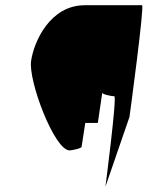

<svg xmlns="http://www.w3.org/2000/svg" viewBox="-20 -728 564 734"><path d="M99 -496C87 -420 188 -153 246 -153C253 -153 291 -160 292 -167L306 -258H354L371 -374C370 -367 407 -360 417 -360C428 -360 383 -14 383 -14L475 -281C476 -288 533 -708 523 -708H304C172 -708 110 -570 99 -496Z"/></svg>

Font: Ampere
Style: SCSuCndIta
Weight: 400
Version: Version 1